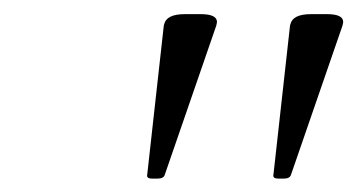

<svg xmlns="http://www.w3.org/2000/svg" viewBox="-20 -725 515 277"><path d="M399.9 -473.1Q398.4 -467.3 389.2 -467.3H381.8Q373 -467.3 374.5 -473.1L398.4 -688L398.9 -689.9Q402.3 -704.6 428.7 -704.6H451.7Q475.1 -704.6 475.1 -693.4Q475.1 -691.9 474.6 -690.4L474.1 -688ZM217.8 -473.1Q216.3 -467.3 207 -467.3H199.7Q190.9 -467.3 192.4 -473.1L216.3 -688L216.8 -689.9Q220.2 -704.6 246.6 -704.6H269.5Q293 -704.6 293 -693.4Q293 -691.9 292.5 -690.4L292 -688Z"/></svg>

Font: Caudex
Style: Italic
Weight: 400
Italic angle: -13°
Version: Version 1.04